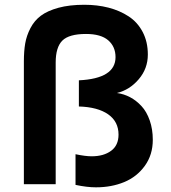

<svg xmlns="http://www.w3.org/2000/svg" viewBox="-20 -780 724 813"><path d="M81.1 0V-520Q81.1 -563 86.7 -595.9Q92.3 -628.9 108.9 -660.9Q125.5 -692.9 153.3 -713.6Q181.2 -734.4 227.5 -747.1Q273.9 -759.8 336.9 -759.8Q392.1 -759.8 439.5 -747.6Q486.8 -735.4 524.7 -710.7Q562.5 -686 584.2 -644.5Q606 -603 606 -548.8Q606 -489.7 567.6 -444.6Q529.3 -399.4 475.1 -386.2Q504.4 -382.3 530.8 -368.4Q557.1 -354.5 579.1 -330.8Q601.1 -307.1 614 -270Q627 -232.9 627 -188Q627 -124.5 593.3 -77.9Q559.6 -31.2 505.9 -9Q452.1 13.2 386.2 13.2Q348.6 13.2 299.8 2.9V-127Q341.3 -118.2 368.2 -118.2Q418.9 -118.2 450.4 -141.4Q481.9 -164.6 481.9 -210Q481.9 -265.1 438 -295.9Q394 -326.7 314 -329.1V-439.9Q469.2 -447.3 469.2 -538.1Q469.2 -582.5 438.2 -609.4Q407.2 -636.2 344.2 -636.2Q272.5 -636.2 244.1 -608.2Q215.8 -580.1 215.8 -515.1V0Z"/></svg>

Font: Stilu SemiBold
Style: Regular
Weight: 600
Designer: Genilson Lima Santos
Foundry: Genilson Lima Santos
Version: Version 1.200;PS 001.200;hotconv 1.0.88;makeotf.lib2.5.64775